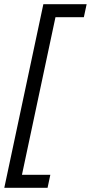

<svg xmlns="http://www.w3.org/2000/svg" viewBox="-35 -734 431 912"><path d="M363.3 -652.3H228.5L69.3 96.2H204.1L190.9 158.2H-14.6L170.9 -713.9H376.5Z"/></svg>

Font: Open Sans Hebrew Condensed
Style: Italic
Weight: 400
Width: 3
Italic angle: -12°
Foundry: Ascender Corporation, Yanek Iontef
Version: Version 2.001;PS 002.001;hotconv 1.0.70;makeotf.lib2.5.58329